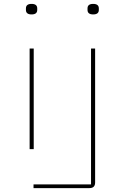

<svg xmlns="http://www.w3.org/2000/svg" viewBox="-20 -765 640 985"><path d="M132 -516H153V0H132ZM152 181H447V-516H468V171Q468 200 439 200H152ZM142 -691Q113 -691 113 -714V-722Q113 -745 142 -745Q171 -745 171 -722V-714Q171 -691 142 -691ZM458 -691Q429 -691 429 -714V-722Q429 -745 458 -745Q487 -745 487 -722V-714Q487 -691 458 -691Z"/></svg>

Font: IBM Plex Mono Thin
Style: Regular
Weight: 100
Monospace: yes
Designer: Mike Abbink, Paul van der Laan, Pieter van Rosmalen
Foundry: Bold Monday
Version: Version 2.3